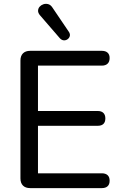

<svg xmlns="http://www.w3.org/2000/svg" viewBox="-20 -966 626 986"><path d="M135 0Q111 0 98 -13Q85 -26 85 -50V-655Q85 -679 98 -692Q111 -705 135 -705H503Q522 -705 532.5 -695.5Q543 -686 543 -668Q543 -649 532.5 -639Q522 -629 503 -629H175V-396H482Q501 -396 511 -386Q521 -376 521 -358Q521 -339 511 -329.5Q501 -320 482 -320H175V-76H503Q522 -76 532.5 -66.5Q543 -57 543 -38Q543 -19 532.5 -9.5Q522 0 503 0ZM287 -770 185 -888Q175 -900 175.5 -911.5Q176 -923 183.5 -931.5Q191 -940 202.5 -944Q214 -948 226.5 -945Q239 -942 248 -929L334 -802Q341 -791 338.5 -781Q336 -771 327 -764.5Q318 -758 307 -759Q296 -760 287 -770Z"/></svg>

Font: Nunito ExtraLight Medium
Style: Regular
Weight: 500
Version: Version 3.602